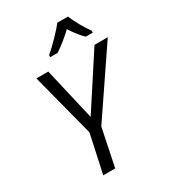

<svg xmlns="http://www.w3.org/2000/svg" viewBox="-224 -1056 1039 1168"><g transform="rotate(-30 296.0 -472.0)"><path d="M206.5 -268.6 90.8 -713.9H174.3L259.8 -346.2L499 -713.9H592.3L286.6 -263.2L232.4 0H148.4ZM370.1 -943.8H445.3Q457 -913.1 481.4 -869.9Q505.9 -826.7 527.3 -797.4V-783.7H478.5Q446.8 -811 400.9 -880.9Q372.6 -853.5 339.6 -827.1Q306.6 -800.8 279.8 -783.7H228.5V-797.4Q263.7 -827.6 307.1 -872.3Q350.6 -917 370.1 -943.8Z"/></g></svg>

Font: Viking Open Sans
Style: Italic
Weight: 400
Italic angle: -12°
Foundry: Ascender Corporation
Version: Version 2.000